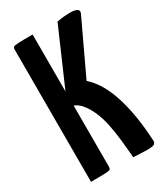

<svg xmlns="http://www.w3.org/2000/svg" viewBox="-177 -778 742 857"><g transform="rotate(-30 194.0 -349.5)"><path d="M323 2Q306 2 288 1Q270 0 251 -1Q247 -51 242 -96.5Q237 -142 228.5 -181.5Q220 -221 205.5 -253.5Q191 -286 170 -310Q158 -323 143.5 -330.5Q129 -338 114 -340V-356L261 -694Q280 -698 297 -699.5Q314 -701 327 -701Q381 -701 370 -674L241 -400Q297 -351 328 -254Q359 -157 366 -20Q366 -8 358 -3Q350 2 323 2ZM33 0V-681Q33 -691 37.5 -694.5Q42 -698 63 -699Q84 -700 136 -700V-19Q136 -9 132 -5.5Q128 -2 106 -1Q84 0 33 0Z"/></g></svg>

Font: Yanone Kaffeesatz ExtraLight SemiBold
Style: Regular
Weight: 600
Version: Version 2.003